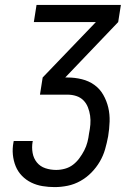

<svg xmlns="http://www.w3.org/2000/svg" viewBox="-20 -755 540 783"><path d="M203 8Q178 8 153.5 4Q129 0 107.5 -10.5Q86 -21 69.5 -38Q53 -55 44 -77Q35 -99 32.5 -124Q30 -149 35 -175L36 -180H114L113 -177Q109 -154 113 -131.5Q117 -109 130.5 -92.5Q144 -76 165 -69Q186 -62 209 -62Q227 -62 245 -67Q263 -72 277.5 -83Q292 -94 303.5 -109.5Q315 -125 323.5 -141.5Q332 -158 336.5 -175.5Q341 -193 343 -210Q347 -229 348.5 -247.5Q350 -266 347.5 -283.5Q345 -301 338.5 -317.5Q332 -334 320 -346Q308 -358 291 -363.5Q274 -369 255 -369H143L154 -439L371 -665H118L129 -735H473L462 -665L246 -439H255Q285 -439 313.5 -432Q342 -425 364.5 -409Q387 -393 401 -368.5Q415 -344 421.5 -316.5Q428 -289 427 -259Q426 -229 421 -199Q416 -172 408.5 -146Q401 -120 387 -96Q373 -72 353 -51.5Q333 -31 308 -17Q283 -3 256 2.5Q229 8 203 8Z"/></svg>

Font: Iosevka Term Oblique
Style: Regular
Weight: 400
Italic angle: -9°
Monospace: yes
Designer: Belleve Invis
Foundry: Belleve Invis
Version: Version 31.4.0